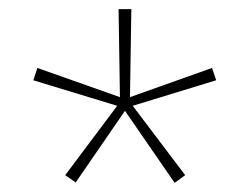

<svg xmlns="http://www.w3.org/2000/svg" viewBox="-20 -765 547 421"><path d="M123 -381 237 -533 53 -589 62 -616 243 -552 240 -745H268L265 -552L445 -616L454 -589L271 -533L386 -381L363 -364L254 -522L146 -365Z"/></svg>

Font: Noto Sans Gurmukhi ExtraCondensed Thin
Style: Regular
Weight: 100
Width: 2
Designer: Jelle Bosma - Monotype Design Team
Foundry: Monotype Imaging Inc.
Version: Version 2.004; ttfautohint (v1.8.4.7-5d5b)